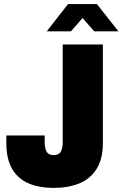

<svg xmlns="http://www.w3.org/2000/svg" viewBox="-20 -905 598 937"><path d="M242 12Q173 12 121 -9.5Q69 -31 40 -79.5Q11 -128 11 -207V-244H198V-214Q198 -181 207.5 -164.5Q217 -148 242 -148Q267 -148 276.5 -164.5Q286 -181 286 -214V-688H482V-207Q482 -129 451 -80Q420 -31 366 -9.5Q312 12 242 12ZM208 -752 312 -885H453L558 -752H440L361 -842H405L326 -752Z"/></svg>

Font: Archivo Condensed Black
Style: Regular
Weight: 900
Width: 3
Designer: Hector Gatti
Foundry: Omnibus-Type
Version: Version 2.001